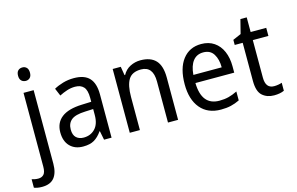

<svg xmlns="http://www.w3.org/2000/svg" viewBox="-154 -1121 2410 1558"><g transform="rotate(-15 1051.0 -342.0)"><path d="M71 -774Q71 -803 85 -817Q99 -831 122 -831Q143 -831 157 -817Q171 -803 171 -774Q171 -746 157 -732Q143 -718 122 -718Q100 -718 85.5 -732Q71 -746 71 -774ZM27 147Q6 147 -10.5 144Q-27 141 -40 136V65Q-27 69 -13.5 71.5Q0 74 15 74Q44 74 61 55.5Q78 37 78 -10V-629H163V-12Q163 65 130 106Q97 147 27 147Z M502 -639Q591 -639 632.5 -594Q674 -549 674 -457V-93H611L596 -168H593Q563 -125 527.5 -104Q492 -83 434 -83Q365 -83 324 -125Q283 -167 283 -242Q283 -322 339.5 -366Q396 -410 510 -414L590 -417V-450Q590 -515 565.5 -542Q541 -569 494 -569Q459 -569 425.5 -558Q392 -547 361 -531L334 -595Q368 -614 411 -626.5Q454 -639 502 -639ZM522 -353Q439 -350 405 -322Q371 -294 371 -242Q371 -196 394.5 -174Q418 -152 457 -152Q515 -152 552.5 -191Q590 -230 590 -306V-356Z M1062 -639Q1147 -639 1190 -593Q1233 -547 1233 -448V-93H1148V-438Q1148 -566 1047 -566Q972 -566 942 -517.5Q912 -469 912 -371V-93H827V-629H895L907 -556H912Q935 -598 975.5 -618.5Q1016 -639 1062 -639Z M1572 -639Q1635 -639 1680 -608.5Q1725 -578 1748.5 -523.5Q1772 -469 1772 -399V-345H1446Q1450 -156 1598 -156Q1641 -156 1676 -165Q1711 -174 1749 -193V-118Q1712 -100 1675.5 -91.5Q1639 -83 1592 -83Q1481 -83 1420 -156Q1359 -229 1359 -357Q1359 -491 1416 -565Q1473 -639 1572 -639ZM1571 -569Q1516 -569 1484.5 -529Q1453 -489 1447 -413H1685Q1685 -480 1657.5 -524.5Q1630 -569 1571 -569Z M2057 -155Q2074 -155 2092 -158Q2110 -161 2123 -166V-99Q2089 -83 2038 -83Q1979 -83 1940 -117.5Q1901 -152 1901 -241V-561H1834V-604L1903 -634L1933 -752H1986V-629H2117V-561H1986V-246Q1986 -155 2057 -155Z"/></g></svg>

Font: Noto Sans Telugu UI SemiCondensed
Style: Regular
Weight: 400
Width: 4
Designer: Jelle Bosma - Monotype Design Team
Foundry: Monotype Imaging Inc.
Version: Version 2.005; ttfautohint (v1.8.4.7-5d5b)